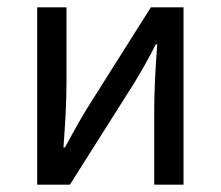

<svg xmlns="http://www.w3.org/2000/svg" viewBox="-20 -506 605 526"><path d="M81.9 0V-486H162.2V-284.1Q162.2 -244.1 160 -198.9Q157.7 -153.8 153.9 -102.1H157.9Q172.3 -128.8 189.5 -159.5Q206.8 -190.2 220.5 -212.2L393.3 -486H482.8V0H402.5V-202.5Q402.5 -241.3 404.6 -286.7Q406.8 -332.2 410.8 -384.5H406.8Q393.1 -357 375.8 -326.5Q358.6 -296.1 344.2 -273.1L171.4 0Z"/></svg>

Font: Source Sans 3 VF
Style: Regular
Weight: 200
Designer: Paul D. Hunt
Foundry: Adobe
Version: Version 3.046;hotconv 1.0.118;makeotfexe 2.5.65603